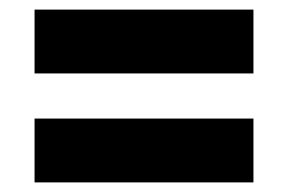

<svg xmlns="http://www.w3.org/2000/svg" viewBox="-20 -558 601 400"><path d="M52 -405H508V-538H52ZM52 -178H508V-311H52Z"/></svg>

Font: Glow Sans SC Normal ExtraBold
Style: Regular
Weight: 800
Designer: Ryoko NISHIZUKA (kana, bopomofo & ideographs); Paul D. Hunt (Latin, Greek & Cyrillic); Sandoll Communications, Soo-young
Version: Version 0.93